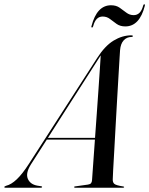

<svg xmlns="http://www.w3.org/2000/svg" viewBox="-74 -874 695 894"><path d="M70 -108.5Q44.5 -68 55.5 -41.8Q66.5 -15.5 100 -9.5L116.5 -7Q122 -6.5 122 -3.5Q122 0 116 0H-49Q-54 0 -54 -3Q-54 -6 -45.5 -9Q-22 -14.5 4 -39Q30 -63.5 60.5 -111L378.5 -604Q414.5 -660.5 455 -685Q495.5 -709.5 537.5 -709.5Q545 -709.5 544.5 -706Q544.5 -702 539 -702Q516.5 -702 502 -686.2Q487.5 -670.5 485 -640Q484.5 -633.5 482.5 -600.2Q480.5 -567 477.5 -516Q474.5 -465 471 -405Q467.5 -345 464.2 -284.5Q461 -224 458 -171.8Q455 -119.5 453 -84Q451 -48.5 451 -39Q450.5 -24.5 458.5 -17.8Q466.5 -11 498.5 -6Q504 -5.5 504 -3Q504 0 499 0H275.5Q271 0 271 -3Q271 -5.5 275 -6L335.5 -14.5Q346 -16 350 -21.2Q354 -26.5 354.5 -35Q355.5 -48.5 359.2 -101Q363 -153.5 368 -224H144ZM383 -597.5 149 -232H368.5Q372.5 -287.5 376.8 -347.2Q381 -407 384.8 -461.2Q388.5 -515.5 391.2 -556.5Q394 -597.5 395 -616Q391 -610.5 383 -597.5ZM509.5 -751Q485.5 -751 469.2 -762.5Q453 -774 438.2 -785.5Q423.5 -797 404 -797Q371.5 -797 360 -752.5Q358.5 -746 354.5 -746Q350 -746 352 -752.5Q377 -849.5 443 -849.5Q467 -849.5 483.2 -838Q499.5 -826.5 514.5 -815Q529.5 -803.5 548.5 -803.5Q581 -803.5 592.5 -847.5Q594 -854 598 -854Q602 -854 600.5 -847.5Q576 -751 509.5 -751Z"/></svg>

Font: Fraunces 144pt S000
Style: Italic
Weight: 400
Italic angle: -16°
Version: Version 1.000; ttfautohint (v1.8.3)